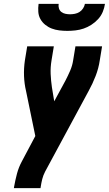

<svg xmlns="http://www.w3.org/2000/svg" viewBox="-20 -975 564 995"><path d="M52 0 53 -7Q59 -41 68 -75Q77 -109 94 -140L163 -270L115 -503Q106 -541 104.5 -581Q103 -621 109 -662L121 -735H259L247 -662Q241 -626 242.5 -591.5Q244 -557 249 -523L261 -450L319 -557Q332 -582 343.5 -608.5Q355 -635 359 -662L371 -735H509L497 -662Q491 -621 475.5 -581Q460 -541 439 -503L214 -86Q204 -67 199 -47Q194 -27 191 -7L190 0ZM329 -815Q308 -815 287.5 -817.5Q267 -820 248.5 -827Q230 -834 214.5 -846.5Q199 -859 189.5 -876Q180 -893 178.5 -913.5Q177 -934 180 -955H284Q282 -943 285.5 -931.5Q289 -920 298 -913Q307 -906 319 -903.5Q331 -901 343 -901Q355 -901 368 -903.5Q381 -906 392 -913Q403 -920 410.5 -931.5Q418 -943 420 -955H524Q521 -934 512.5 -913.5Q504 -893 488.5 -876Q473 -859 453.5 -846.5Q434 -834 413.5 -827Q393 -820 371.5 -817.5Q350 -815 329 -815Z"/></svg>

Font: Iosevka Term Curly Hv Obl
Style: Regular
Weight: 900
Italic angle: -9°
Designer: Belleve Invis
Foundry: Belleve Invis
Version: Version 32.3.0